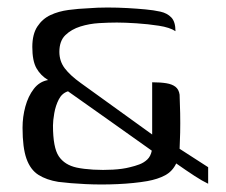

<svg xmlns="http://www.w3.org/2000/svg" viewBox="-20 -484 601 511"><path d="M534 5Q519 -2 497.5 -16Q476 -30 449 -49Q439 -28 419.5 -17.5Q400 -7 372 -2Q337 4 293.5 6Q250 8 208 6Q166 4 135 0Q104 -5 82.5 -18.5Q61 -32 50.5 -61.5Q40 -91 40 -144Q40 -173 47.5 -200.5Q55 -228 70 -247.5Q85 -267 108 -271Q88 -283 77 -302.5Q66 -322 66 -359Q66 -393 79.5 -413.5Q93 -434 114.5 -444Q136 -454 162.5 -457.5Q189 -461 215 -462Q239 -464 266 -464Q293 -464 319.5 -462.5Q346 -461 367 -459Q389 -457 407 -453Q425 -449 436 -437.5Q447 -426 447 -401Q432 -411 403 -415.5Q374 -420 343 -422Q312 -424 291 -424Q270 -424 244 -422.5Q218 -421 194 -413.5Q170 -406 154 -390.5Q138 -375 138 -346Q138 -321 152.5 -302Q167 -283 195 -263L385 -126V-265Q407 -265 422.5 -262.5Q438 -260 447 -253Q456 -246 458 -232Q459 -210 459.5 -183Q460 -156 459.5 -131Q459 -106 458 -88L534 -39ZM161 -241Q145 -236 136.5 -219.5Q128 -203 124.5 -183Q121 -163 121 -150Q121 -91 136.5 -68Q152 -45 184 -38Q203 -34 228.5 -32.5Q254 -31 280.5 -32.5Q307 -34 326 -39Q339 -42 351 -46.5Q363 -51 372 -59.5Q381 -68 384 -83Q328 -123 272 -162.5Q216 -202 161 -241Z"/></svg>

Font: Genos Thin
Style: Regular
Weight: 400
Version: Version 1.010